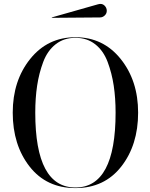

<svg xmlns="http://www.w3.org/2000/svg" viewBox="-20 -950 765 980"><path d="M490 -861 245 -859 244 -861 480 -928Q500 -934 512.5 -922.5Q525 -911 525 -895Q525 -881 514.5 -871Q504 -861 490 -861ZM45 -375Q45 -538 134 -649Q223 -760 365 -760Q507 -760 596 -649Q685 -538 685 -375Q685 -210 599 -100Q513 10 365 10Q217 10 131 -100Q45 -210 45 -375ZM160 -375Q160 7 365 7Q570 7 570 -375Q570 -449 560.5 -512.5Q551 -576 529.5 -633.5Q508 -691 466 -724Q424 -757 365 -757Q306 -757 264 -724Q222 -691 200.5 -633.5Q179 -576 169.5 -512.5Q160 -449 160 -375Z"/></svg>

Font: Bodoni* 72
Style: Regular
Weight: 400
Version: Version 1.003